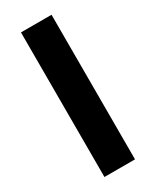

<svg xmlns="http://www.w3.org/2000/svg" viewBox="-183 -752 654 805"><g transform="rotate(-30 144.0 -350.0)"><path d="M70 -700H218V0H70Z"/></g></svg>

Font: Uncut Sans VF
Style: Regular
Weight: 400
Designer: Kasper Nordkvist
Foundry: Uncut Type
Version: Version 1.100;FEAKit 1.0